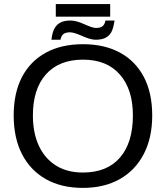

<svg xmlns="http://www.w3.org/2000/svg" viewBox="-20 -916 818 946"><path d="M730 -347.2Q730 -236.8 688.2 -156.7Q646.5 -76.7 569.8 -33.4Q493.2 9.8 388.2 9.8Q282.7 9.8 206.3 -33.2Q129.9 -76.2 88.6 -156.2Q47.4 -236.3 47.4 -347.2Q47.4 -457.5 88.1 -535.9Q128.9 -614.3 205.3 -656.2Q281.7 -698.2 389.2 -698.2Q494.6 -698.2 571 -656.7Q647.5 -615.2 688.7 -536.9Q730 -458.5 730 -347.2ZM634.8 -347.2Q634.8 -475.6 570.6 -548.8Q506.3 -622.1 389.2 -622.1Q271 -622.1 206.5 -549.8Q142.1 -477.5 142.1 -347.2Q142.1 -261.2 171.4 -198Q200.7 -134.8 255.9 -100.3Q311 -65.9 388.2 -65.9Q507.3 -65.9 571 -139.4Q634.8 -212.9 634.8 -347.2ZM254.9 -834V-896H522.9V-834ZM450.7 -720.2Q426.3 -720.2 384.8 -738.8Q343.8 -756.8 325.7 -756.8Q303.7 -756.8 292.7 -748.3Q281.7 -739.7 277.8 -720.2H233.4Q238.3 -760.3 249.5 -777.8Q259.8 -795.4 278.3 -805.2Q296.9 -814.9 327.6 -814.9Q355.5 -814.9 395 -796.9Q436 -778.3 452.1 -778.3Q475.6 -778.3 486.1 -787.6Q496.6 -796.9 499.5 -814.9H544.4Q538.6 -775.9 528.3 -757.3Q518.1 -739.3 499.8 -729.7Q481.4 -720.2 450.7 -720.2Z"/></svg>

Font: Arimo
Style: Regular
Weight: 400
Designer: Steve Matteson
Foundry: Monotype Imaging Inc.
Version: Version 1.33